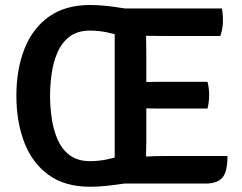

<svg xmlns="http://www.w3.org/2000/svg" viewBox="-20 -716 944 750"><path d="M508.5 -5.5Q487 -2 457.5 2.2Q428 6.5 395.5 10Q363 13.5 332 13.5Q233.5 13.5 169.8 -32.8Q106 -79 75 -159.5Q44 -240 44 -342Q44 -445 75.5 -525Q107 -605 171 -650.8Q235 -696.5 332 -696.5Q363 -696.5 395.5 -693Q428 -689.5 457.5 -684.5Q487 -679.5 508.5 -676.5V-554.5Q489 -563.5 459.8 -573.2Q430.5 -583 397.2 -589.8Q364 -596.5 332 -596.5Q283 -596.5 252.2 -573.2Q221.5 -550 205 -512.2Q188.5 -474.5 182 -429.8Q175.5 -385 175.5 -342Q175.5 -299 182 -254Q188.5 -209 205 -171Q221.5 -133 252.2 -109.8Q283 -86.5 332 -86.5Q364 -86.5 397.2 -93.2Q430.5 -100 459.8 -109.8Q489 -119.5 508.5 -128.5ZM428 -683H550.5V-578Q550.5 -557 551 -542.5Q551.5 -528 551.5 -507.5V-164Q551.5 -148 551 -134.5Q550.5 -121 550.5 -105V1H428ZM790.5 -396.5Q794 -384.5 795.5 -369.8Q797 -355 797 -344.5Q797 -333.5 795.5 -319Q794 -304.5 790.5 -292H616Q604.5 -292 584.8 -292.2Q565 -292.5 544.2 -292.8Q523.5 -293 507.5 -293V-395.5Q523.5 -395.5 544.2 -395.8Q565 -396 584.8 -396.2Q604.5 -396.5 616 -396.5ZM846.5 -683Q849.5 -669 850.2 -656.2Q851 -643.5 851 -632.5Q851 -622 848.5 -606Q846 -590 840.5 -575.5H616Q604.5 -575.5 584.8 -575.8Q565 -576 544.5 -576.2Q524 -576.5 508.5 -577V-683ZM868.5 -106.5Q868.5 -44.5 848.5 -21.8Q828.5 1 784 1H508.5V-102Q536 -103.5 561.5 -105Q587 -106.5 620.5 -106.5Z"/></svg>

Font: Signika Negative Light SemiBold
Style: Regular
Weight: 600
Version: Version 2.001